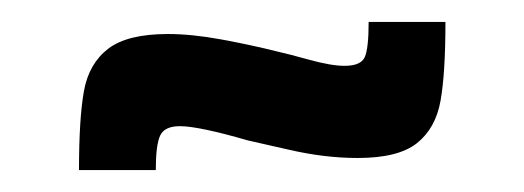

<svg xmlns="http://www.w3.org/2000/svg" viewBox="-20 -391 478 175"><path d="M133 -360Q155 -360 182 -355Q209 -350 233 -344Q242 -342 262 -336.5Q282 -331 294 -331Q309 -331 312.5 -339Q316 -347 316 -371H386Q386 -324 381.5 -299Q377 -274 360 -260.5Q343 -247 306 -247Q276 -247 243.5 -254.5Q211 -262 206 -263Q161 -276 144 -276Q130 -276 126 -267.5Q122 -259 122 -236H52Q52 -283 56.5 -308Q61 -333 78.5 -346.5Q96 -360 133 -360Z"/></svg>

Font: Saira ExtraCondensed
Style: Bold
Weight: 700
Width: 2
Designer: Hector Gatti with collaboration of the Omnibus-Type team
Foundry: Omnibus-Type
Version: Version 0.072; ttfautohint (v1.8)